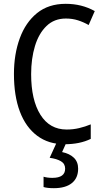

<svg xmlns="http://www.w3.org/2000/svg" viewBox="-20 -745 542 1005"><path d="M325 -648Q264 -648 223.5 -609Q183 -570 163 -504Q143 -438 143 -357Q143 -222 191.5 -144.5Q240 -67 329 -67Q363 -67 394.5 -74.5Q426 -82 455 -94V-18Q398 10 318 10Q234 10 174.5 -34.5Q115 -79 84 -161Q53 -243 53 -358Q53 -461 83.5 -544.5Q114 -628 174 -676.5Q234 -725 324 -725Q408 -725 476 -687L444 -614Q418 -629 388.5 -638.5Q359 -648 325 -648ZM389 138Q389 187 356 213.5Q323 240 262 240Q227 240 208 234V180Q228 186 254 186Q321 186 321 138Q321 112 299 99Q277 86 240 81L277 0H328L305 51Q344 59 366.5 80.5Q389 102 389 138Z"/></svg>

Font: Noto Sans Myanmar Condensed
Style: Regular
Weight: 400
Width: 3
Designer: Monotype Design Team
Foundry: Monotype Imaging Inc.
Version: Version 2.107; ttfautohint (v1.8.4.7-5d5b)